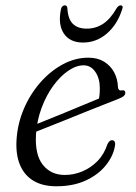

<svg xmlns="http://www.w3.org/2000/svg" viewBox="-20 -674 500 704"><path d="M80.5 -205Q80.5 -205 99.8 -213Q119 -221 150.2 -233.5Q181.5 -246 217.5 -260.8Q253.5 -275.5 288 -290Q322.5 -304.5 348.5 -315L339.5 -301Q343 -310.5 344.5 -322Q346 -333.5 346 -350.5Q346 -386.5 329.5 -410.5Q313 -434.5 286.5 -434.5Q259.5 -434.5 230.2 -414.5Q201 -394.5 175.5 -359.8Q150 -325 132.8 -279.2Q115.5 -233.5 112 -181.5Q107.5 -107 137 -69.8Q166.5 -32.5 217.5 -32.5Q250.5 -32.5 281.8 -45.5Q313 -58.5 337.5 -83.5Q362 -108.5 374 -145.5Q378.5 -154 382.5 -157Q386.5 -160 391 -160Q397 -159.5 400.2 -154.8Q403.5 -150 401.5 -139Q395.5 -102 368 -67.8Q340.5 -33.5 294.5 -12.2Q248.5 9 186.5 9Q136.5 9 103 -11Q69.5 -31 53.5 -68.8Q37.5 -106.5 40.5 -159.5Q44 -219.5 67 -273.8Q90 -328 127 -370.5Q164 -413 209.8 -437.8Q255.5 -462.5 304 -462.5Q338 -462.5 361.8 -447.8Q385.5 -433 398.5 -408.8Q411.5 -384.5 412.5 -355Q412.5 -349 416 -345.2Q419.5 -341.5 425.5 -342.5Q432.5 -344 436 -341.5Q439.5 -339 439.5 -333.5Q439.5 -327.5 434 -322.2Q428.5 -317 412 -310.5Q393 -303 361.8 -290.8Q330.5 -278.5 293.8 -263.8Q257 -249 220 -234Q183 -219 152.2 -207Q121.5 -195 103 -187.5Q84.5 -180 84.5 -180ZM298 -569Q331.5 -569 358.5 -587Q385.5 -605 408 -644.5Q415 -654.5 422.5 -654.5Q427 -654.5 429 -651Q431 -647.5 428 -640Q410.5 -584.5 372 -551.2Q333.5 -518 284.5 -518Q236 -518 214 -551.2Q192 -584.5 203.5 -640Q205 -647.5 209.2 -651Q213.5 -654.5 218 -654.5Q225.5 -654.5 227 -644.5Q229 -604.5 247 -586.8Q265 -569 298 -569Z"/></svg>

Font: Fraunces Light
Style: Italic
Weight: 300
Italic angle: -16°
Version: Version 1.000;[b76b70a41]